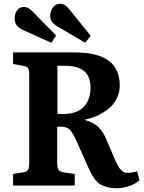

<svg xmlns="http://www.w3.org/2000/svg" viewBox="-20 -976 759 1010"><path d="M428.2 -751 287.1 -834Q265.1 -846.7 254.6 -859.9Q244.1 -873 244.1 -890.1Q244.1 -917.5 258.5 -936.8Q272.9 -956.1 296.9 -956.1Q321.8 -956.1 342.8 -929.2L457 -788.1ZM250 -751 106 -815.9Q79.6 -827.6 68.4 -842Q57.1 -856.4 57.1 -879.9Q57.1 -903.8 70.3 -921.9Q83.5 -939.9 107.9 -939.9Q127 -939.9 149.9 -917L274.9 -790ZM595.2 14.2Q565.4 14.2 543.2 8.1Q521 2 506.6 -6.6Q492.2 -15.1 478.5 -33.9Q464.8 -52.7 456.8 -68.8Q448.7 -85 435.1 -115.2L384.8 -229Q363.3 -277.8 346.9 -293.9Q330.6 -310.1 294.9 -310.1Q288.6 -310.1 280.8 -308.1V-119.1Q280.8 -93.3 288.1 -82.5Q295.4 -71.8 318.8 -68.8L373 -61V0H48.8V-61L103 -69.8Q123 -73.2 128.4 -84.5Q133.8 -95.7 133.8 -121.1V-583Q133.8 -607.9 127.9 -617.2Q122.1 -626.5 101.1 -629.9L48.8 -639.2V-700.2H375Q609.9 -700.2 609.9 -526.9Q609.9 -494.6 597.7 -466.3Q585.4 -438 566.7 -418.7Q547.9 -399.4 522.9 -384.3Q498 -369.1 474.9 -360.4Q451.7 -351.6 428.2 -347.2V-344.2Q472.2 -332 497.1 -307.9Q522 -283.7 539.1 -243.2L573.2 -163.1Q574.2 -160.6 576.2 -156.2Q583.5 -138.7 587.4 -130.4Q591.3 -122.1 597.7 -109.4Q604 -96.7 608.9 -90.8Q613.8 -85 620.6 -78.4Q627.4 -71.8 635 -69.3Q642.6 -66.9 651.9 -66.9Q675.8 -66.9 701.2 -75.2L713.9 -27.8Q692.4 -8.3 659.2 2.9Q626 14.2 595.2 14.2ZM308.1 -376Q385.3 -376 420.7 -414.1Q456.1 -452.1 456.1 -513.2Q456.1 -574.7 422.1 -602.3Q388.2 -629.9 323.2 -629.9H282.2V-377.9Q292 -376 308.1 -376Z"/></svg>

Font: Literata Book
Style: Bold
Weight: 700
Designer: Latin by Veronika Burian and Jose Scaglione. Greek by Irene Vlachou. Cyrillic by Vera Evstafieva
Foundry: TypeTogether
Version: Version 2.003;PS 002.003;hotconv 1.0.88;makeotf.lib2.5.64775